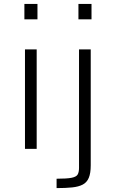

<svg xmlns="http://www.w3.org/2000/svg" viewBox="-20 -763 594 984"><path d="M105 -664V-743H172V-664ZM108 0V-510H168V0ZM382 -664V-743H449V-664ZM270 201V153Q323 153 347.5 148Q372 143 378.5 130.5Q385 118 385 97V-510H445V84Q445 125 435 148.5Q425 172 404 183Q383 194 350 197.5Q317 201 270 201Z"/></svg>

Font: Saira Expanded Light
Style: Regular
Weight: 300
Width: 7
Designer: Hector Gatti with collaboration of the Omnibus-Type team
Foundry: Omnibus-Type
Version: Version 1.101